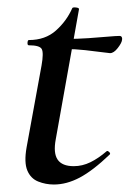

<svg xmlns="http://www.w3.org/2000/svg" viewBox="-20 -481 346 513"><path d="M124 12Q102 12 82 4Q62 -4 53 -25.5Q44 -47 51 -87L91 -306Q97 -340 91.5 -350Q86 -360 57 -360Q53 -360 53.5 -367Q54 -374 57 -374Q101 -374 129.5 -399.5Q158 -425 173 -459Q174 -462 183 -461Q192 -460 191 -456L129 -109Q122 -72 134 -54.5Q146 -37 177 -37Q200 -37 221.5 -47.5Q243 -58 265 -77Q267 -79 271.5 -75Q276 -71 273 -68Q228 -25 193 -6.5Q158 12 124 12ZM274 -339Q272 -339 253 -341.5Q234 -344 207.5 -347Q181 -350 154 -350L156 -377Q187 -377 216 -379Q245 -381 267.5 -383Q290 -385 299 -385Q304 -385 305.5 -381.5Q307 -378 306 -374Q305 -366 294.5 -352.5Q284 -339 274 -339Z"/></svg>

Font: Cormorant Infant Light SemiBold
Style: Italic
Weight: 600
Italic angle: -10°
Version: Version 4.001